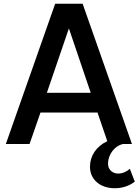

<svg xmlns="http://www.w3.org/2000/svg" viewBox="-20 -765 736 1020"><path d="M11 0H137L195 -167H498L550 -15C491 13 458 63 458 121C458 187 510 235 590 235C633 235 669 221 696 200L670 132C651 148 631 157 607 157C578 157 554 136 554 106C554 52 592 9 633 0H681L419 -745H273ZM229 -272 346 -614 462 -272Z"/></svg>

Font: Mluvka SemiBold
Style: Regular
Weight: 600
Designer: Modified by Jiří Krblich, Original typeface by Gumpita Rahayu
Foundry: Gumpita Rahayu & Jiří Krblich
Version: Version 2.000;Glyphs 3.1.1 (3134)